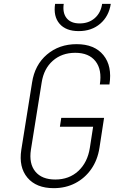

<svg xmlns="http://www.w3.org/2000/svg" viewBox="-20 -970 640 1000"><path d="M260 10Q169 10 123 -44.5Q77 -99 91 -190L147 -540Q161 -632 224.5 -686Q288 -740 379 -740Q472 -740 518.5 -683Q565 -626 550 -530H500Q512 -607 477.5 -651Q443 -695 372 -695Q302 -695 255 -653.5Q208 -612 197 -540L141 -190Q130 -118 164 -76.5Q198 -35 268 -35Q340 -35 388 -79.5Q436 -124 448 -200L465 -310H292L299 -356H522L498 -200Q488 -136 455 -89Q422 -42 372 -16Q322 10 260 10ZM390 -808Q323 -808 290 -846.5Q257 -885 267 -950H312Q305 -903 327 -875.5Q349 -848 395 -848Q442 -848 473.5 -875.5Q505 -903 512 -950H557Q547 -885 502 -846.5Q457 -808 390 -808Z"/></svg>

Font: NKDuy Mono Thin
Style: Italic
Weight: 100
Italic angle: -9°
Monospace: yes
Designer: NKDuy
Foundry: NKDuy
Version: Version 2.251; ttfautohint (v1.8.4.7-5d5b)